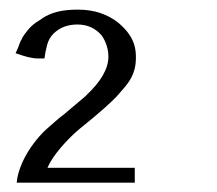

<svg xmlns="http://www.w3.org/2000/svg" viewBox="-20 -770 462 409"><path d="M150.9 -496.6Q140.1 -487.8 129.4 -477.1Q118.7 -466.3 109.1 -455.1Q99.6 -443.8 92.3 -432.9Q85 -421.9 81.1 -412.6H267.1V-380.9H15.6Q16.6 -394 22 -409.7Q27.3 -425.3 36.4 -441.2Q45.4 -457 57.9 -472.4Q70.3 -487.8 85.4 -500.5Q92.8 -506.8 97.4 -511Q102.1 -515.1 105 -517.6Q107.9 -520 109.9 -521.5Q111.8 -522.9 113.8 -524.4L113.3 -523.9L163.6 -566.4V-566.9Q210.9 -610.8 210.9 -649.4Q210.9 -660.6 207.3 -672.6Q203.6 -684.6 196.3 -694.8Q176.3 -717.8 145 -717.8Q130.4 -717.8 117.7 -713.4Q105 -709 93.8 -698.2Q84 -688.5 80.1 -673.3Q76.2 -658.2 74.7 -645.5H61Q51.3 -645.5 39.6 -648.4Q27.8 -651.4 13.2 -656.7Q13.7 -657.7 16.1 -663.1Q18.6 -668.5 19 -669.4L18.6 -668.5Q19.5 -671.4 20.3 -673.3Q21 -675.3 21.7 -677.2Q22.5 -679.2 23.7 -681.9Q24.9 -684.6 27.3 -688.5V-689.5Q32.7 -697.8 37.4 -703.6Q42 -709.5 46.9 -714.1Q51.8 -718.8 57.1 -722.4Q62.5 -726.1 69.8 -730.5H69.3Q83.5 -740.2 102.1 -744.9Q120.6 -749.5 145.5 -749.5Q172.4 -749.5 193.8 -742.2Q215.3 -734.9 231.9 -721.7Q238.3 -716.3 244.9 -709.5Q251.5 -702.6 257.1 -693.8Q262.7 -685.1 266.1 -674.1Q269.5 -663.1 269.5 -648.4V-647.5Q269.5 -633.3 266.6 -622.6Q263.7 -611.8 258.5 -602.5Q253.4 -593.3 245.6 -584.2Q237.8 -575.2 228.5 -564.5Q220.2 -555.7 201.7 -539.1Q183.1 -522.5 150.9 -496.6Z"/></svg>

Font: Defago Noto Sans
Style: Regular
Weight: 400
Designer: John M. Durdin
Foundry: Lao IT Dev Co., Ltd.
Version: Version 1.000 2007 initial release